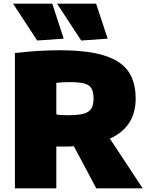

<svg xmlns="http://www.w3.org/2000/svg" viewBox="-20 -1023 795 1043"><path d="M381 -229Q366 -227 350.5 -227Q335 -227 318 -227H286V0H61V-735Q190 -750 306 -750Q414 -750 492 -735Q570 -720 620 -688.5Q670 -657 693.5 -607Q717 -557 717 -488Q717 -333 577 -270L755 0H503ZM350 -397Q390 -397 417 -401.5Q444 -406 459.5 -416.5Q475 -427 481.5 -444.5Q488 -462 488 -488Q488 -514 482 -531.5Q476 -549 461.5 -559Q447 -569 421.5 -573Q396 -577 357 -577Q343 -577 321.5 -576Q300 -575 286 -573V-402Q297 -399 311 -398Q325 -397 350 -397ZM182 -803 51 -1003H264L326 -813ZM421 -803 290 -1003H502L565 -813Z"/></svg>

Font: Plata Sans Black
Style: Regular
Weight: 900
Designer: Pablo Impallari, Andres Torresi, & Cristiano Sobral
Foundry: Pablo Impallari, Andres Torresi, & Cristiano Sobral
Version: Version 1.00;December 28, 2019;FontCreator 12.0.0.2547 64-bi